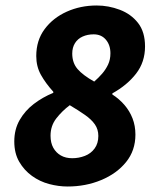

<svg xmlns="http://www.w3.org/2000/svg" viewBox="-20 -667 554 699"><path d="M226 12Q193 12 159 3Q125 -6 96.5 -26.5Q68 -47 50 -78Q32 -109 32 -152Q32 -196 51.5 -230Q71 -264 103 -288.5Q135 -313 174 -329V-333Q146 -364 129 -394.5Q112 -425 112 -463Q112 -520 142.5 -561Q173 -602 223 -624.5Q273 -647 332 -647Q375 -647 416 -631.5Q457 -616 482.5 -583.5Q508 -551 508 -498Q508 -441 475.5 -399Q443 -357 389 -327V-323Q414 -307 433 -285Q452 -263 462.5 -236Q473 -209 473 -177Q473 -119 439 -77Q405 -35 348.5 -11.5Q292 12 226 12ZM323 -370Q339 -384 352 -399Q365 -414 373.5 -432Q382 -450 382 -473Q382 -503 365.5 -522.5Q349 -542 321 -542Q299 -542 281 -534Q263 -526 253 -510Q243 -494 243 -472Q243 -438 262.5 -415.5Q282 -393 323 -370ZM243 -91Q267 -91 289 -99.5Q311 -108 324.5 -126.5Q338 -145 338 -172Q338 -196 325.5 -214Q313 -232 289.5 -248.5Q266 -265 234 -284Q206 -263 185 -236Q164 -209 164 -173Q164 -147 174 -129Q184 -111 201.5 -101Q219 -91 243 -91Z"/></svg>

Font: Source Sans 3 ExtraBold
Style: Italic
Weight: 800
Italic angle: -11°
Version: Version 3.052;hotconv 1.1.0;makeotfexe 2.6.0